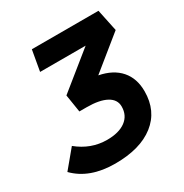

<svg xmlns="http://www.w3.org/2000/svg" viewBox="-168 -821 918 959"><g transform="rotate(-30 290.5 -341.5)"><path d="M224.1 9.8Q76.7 9.8 -4.9 -73.7L79.6 -175.3Q155.3 -113.3 248 -113.3Q316.4 -113.3 355 -141.8Q393.6 -170.4 393.6 -221.7Q393.6 -262.2 353.8 -283.9Q314 -305.7 239.7 -305.7H198.2L182.1 -407.2L389.6 -574.7H127L147.9 -693.4H532.2L558.6 -567.4L370.1 -414.6Q448.2 -399.4 489.5 -352.1Q530.8 -304.7 530.8 -230.5Q530.8 -117.2 449.7 -53.7Q368.7 9.8 224.1 9.8Z"/></g></svg>

Font: Cascadia Mono
Style: Bold Italic
Weight: 700
Italic angle: -10°
Monospace: yes
Designer: Aaron Bell
Foundry: Saja Typeworks
Version: Version 2404.023; ttfautohint (v1.8.4)